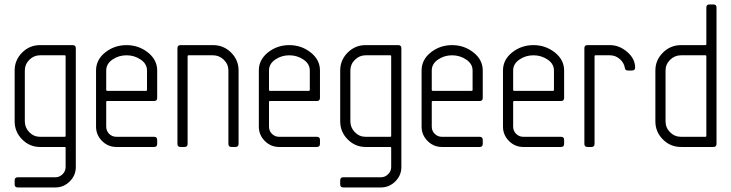

<svg xmlns="http://www.w3.org/2000/svg" viewBox="-20 -656 3263 857"><path d="M318.4 89.8Q318.4 127 291.3 153.8Q264.2 180.7 227.1 180.7H59.1Q45.4 180.7 45.4 167V148.9Q45.4 135.3 59.1 135.3H227.1Q245.6 135.3 259.3 121.6Q272.9 107.9 272.9 89.8V2.9Q272.9 0 268.6 0H158.7Q112.3 0 78.9 -33.7Q45.4 -67.4 45.4 -114.3V-341.3Q45.4 -387.7 78.6 -421.1Q111.8 -454.6 158.7 -454.6H304.2Q318.4 -454.6 318.4 -440.9ZM90.8 -114.3Q90.8 -86.4 110.8 -65.9Q130.9 -45.4 158.7 -45.4H268.6Q272.9 -45.4 272.9 -49.8V-404.8Q272.9 -409.2 268.6 -409.2H158.7Q131.3 -409.2 111.1 -389.2Q90.8 -369.1 90.8 -341.3Z M544.9 -409.2Q509.8 -409.2 481.9 -390.1Q454.1 -371.1 454.1 -341.3V-254.9Q454.1 -250.5 458.5 -250.5H631.8Q636.2 -250.5 636.2 -254.9V-341.3Q636.2 -371.1 607.9 -390.1Q579.6 -409.2 544.9 -409.2ZM544.9 -454.6Q598.6 -454.6 640.1 -421.9Q681.6 -389.2 681.6 -341.3V-218.8Q681.6 -205.1 667.5 -205.1H458.5Q454.1 -205.1 454.1 -200.7V-90.8Q454.1 -71.8 467.3 -58.6Q480.5 -45.4 499.5 -45.4H667.5Q681.6 -45.4 681.6 -31.7V-13.7Q681.6 0 667.5 0H499.5Q461.9 0 435.3 -26.9Q408.7 -53.7 408.7 -90.8V-341.3Q408.7 -389.6 449.7 -422.1Q490.7 -454.6 544.9 -454.6Z M930.7 -454.6Q978 -454.6 1011.5 -421.4Q1044.9 -388.2 1044.9 -341.3V-13.7Q1044.9 0 1030.8 0H1013.2Q999.5 0 999.5 -13.7V-341.3Q999.5 -369.1 979 -389.2Q958.5 -409.2 930.7 -409.2H821.8Q817.4 -409.2 817.4 -404.8V-13.7Q817.4 0 803.7 0H785.6Q772 0 772 -13.7V-440.9Q772 -454.6 785.6 -454.6Z M1271.5 -409.2Q1236.3 -409.2 1208.5 -390.1Q1180.7 -371.1 1180.7 -341.3V-254.9Q1180.7 -250.5 1185.1 -250.5H1358.4Q1362.8 -250.5 1362.8 -254.9V-341.3Q1362.8 -371.1 1334.5 -390.1Q1306.2 -409.2 1271.5 -409.2ZM1271.5 -454.6Q1325.2 -454.6 1366.7 -421.9Q1408.2 -389.2 1408.2 -341.3V-218.8Q1408.2 -205.1 1394 -205.1H1185.1Q1180.7 -205.1 1180.7 -200.7V-90.8Q1180.7 -71.8 1193.8 -58.6Q1207 -45.4 1226.1 -45.4H1394Q1408.2 -45.4 1408.2 -31.7V-13.7Q1408.2 0 1394 0H1226.1Q1188.5 0 1161.9 -26.9Q1135.3 -53.7 1135.3 -90.8V-341.3Q1135.3 -389.6 1176.3 -422.1Q1217.3 -454.6 1271.5 -454.6Z M1771.5 89.8Q1771.5 127 1744.4 153.8Q1717.3 180.7 1680.2 180.7H1512.2Q1498.5 180.7 1498.5 167V148.9Q1498.5 135.3 1512.2 135.3H1680.2Q1698.7 135.3 1712.4 121.6Q1726.1 107.9 1726.1 89.8V2.9Q1726.1 0 1721.7 0H1611.8Q1565.4 0 1532 -33.7Q1498.5 -67.4 1498.5 -114.3V-341.3Q1498.5 -387.7 1531.7 -421.1Q1564.9 -454.6 1611.8 -454.6H1757.3Q1771.5 -454.6 1771.5 -440.9ZM1543.9 -114.3Q1543.9 -86.4 1564 -65.9Q1584 -45.4 1611.8 -45.4H1721.7Q1726.1 -45.4 1726.1 -49.8V-404.8Q1726.1 -409.2 1721.7 -409.2H1611.8Q1584.5 -409.2 1564.2 -389.2Q1543.9 -369.1 1543.9 -341.3Z M1998 -409.2Q1962.9 -409.2 1935.1 -390.1Q1907.2 -371.1 1907.2 -341.3V-254.9Q1907.2 -250.5 1911.6 -250.5H2085Q2089.4 -250.5 2089.4 -254.9V-341.3Q2089.4 -371.1 2061 -390.1Q2032.7 -409.2 1998 -409.2ZM1998 -454.6Q2051.8 -454.6 2093.3 -421.9Q2134.8 -389.2 2134.8 -341.3V-218.8Q2134.8 -205.1 2120.6 -205.1H1911.6Q1907.2 -205.1 1907.2 -200.7V-90.8Q1907.2 -71.8 1920.4 -58.6Q1933.6 -45.4 1952.6 -45.4H2120.6Q2134.8 -45.4 2134.8 -31.7V-13.7Q2134.8 0 2120.6 0H1952.6Q1915 0 1888.4 -26.9Q1861.8 -53.7 1861.8 -90.8V-341.3Q1861.8 -389.6 1902.8 -422.1Q1943.8 -454.6 1998 -454.6Z M2361.3 -409.2Q2326.2 -409.2 2298.3 -390.1Q2270.5 -371.1 2270.5 -341.3V-254.9Q2270.5 -250.5 2274.9 -250.5H2448.2Q2452.6 -250.5 2452.6 -254.9V-341.3Q2452.6 -371.1 2424.3 -390.1Q2396 -409.2 2361.3 -409.2ZM2361.3 -454.6Q2415 -454.6 2456.5 -421.9Q2498 -389.2 2498 -341.3V-218.8Q2498 -205.1 2483.9 -205.1H2274.9Q2270.5 -205.1 2270.5 -200.7V-90.8Q2270.5 -71.8 2283.7 -58.6Q2296.9 -45.4 2315.9 -45.4H2483.9Q2498 -45.4 2498 -31.7V-13.7Q2498 0 2483.9 0H2315.9Q2278.3 0 2251.7 -26.9Q2225.1 -53.7 2225.1 -90.8V-341.3Q2225.1 -389.6 2266.1 -422.1Q2307.1 -454.6 2361.3 -454.6Z M2702.6 -454.6Q2744.1 -454.6 2779.5 -424.3Q2814.9 -394 2814.9 -354Q2814.9 -341.3 2800.8 -341.3H2782.7Q2770.5 -341.3 2769 -353Q2765.6 -375.5 2746.6 -392.3Q2727.5 -409.2 2702.6 -409.2H2638.2Q2633.8 -409.2 2633.8 -404.8V-13.7Q2633.8 0 2620.1 0H2602.1Q2588.4 0 2588.4 -13.7V-440.9Q2588.4 -454.6 2602.1 -454.6Z M2905.3 -341.3Q2905.3 -387.7 2939 -421.1Q2972.7 -454.6 3019.5 -454.6H3128.4Q3132.8 -454.6 3132.8 -459V-622.6Q3132.8 -636.2 3146.5 -636.2H3164.1Q3178.2 -636.2 3178.2 -622.6V-13.7Q3178.2 0 3164.1 0H3019.5Q2972.2 0 2938.7 -33.7Q2905.3 -67.4 2905.3 -114.3ZM2950.7 -114.3Q2950.7 -85.9 2970.9 -65.7Q2991.2 -45.4 3019.5 -45.4H3128.4Q3132.8 -45.4 3132.8 -49.8V-404.8Q3132.8 -409.2 3128.4 -409.2H3019.5Q2991.7 -409.2 2971.2 -389.2Q2950.7 -369.1 2950.7 -341.3Z"/></svg>

Font: GOSTRUS
Style: type A
Weight: 200
Designer: Юрий и Татьяна Кривогуз
Version: Version 01.0